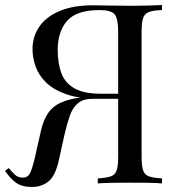

<svg xmlns="http://www.w3.org/2000/svg" viewBox="-32 -728 705 762"><path d="M611 -708V-688Q577 -687 559.5 -680.5Q542 -674 536 -656.5Q530 -639 530 -602V-106Q530 -70 536 -52Q542 -34 559.5 -28Q577 -22 611 -20V0Q590 -2 556 -2.5Q522 -3 483 -3Q449 -3 414 -2.5Q379 -2 356 0V-20Q390 -22 407.5 -28Q425 -34 431 -52Q437 -70 437 -106V-602Q437 -654 423 -671Q409 -688 363 -688Q272 -688 234.5 -645.5Q197 -603 197 -529Q197 -480 210.5 -440.5Q224 -401 261.5 -378.5Q299 -356 370 -356H456Q456 -356 456 -346Q456 -336 456 -336H360Q282 -336 231 -354Q180 -372 150.5 -401Q121 -430 109 -465Q97 -500 97 -533Q97 -582 123.5 -621.5Q150 -661 204 -684Q258 -707 338 -707Q356 -707 399 -706Q442 -705 489 -705Q522 -705 556 -706Q590 -707 611 -708ZM447 -353 445 -336H337Q298 -336 277 -318Q256 -300 245 -268.5Q234 -237 224 -194L202 -94Q188 -30 160.5 -8Q133 14 95 14Q55 14 32 -2.5Q9 -19 -12 -50L3 -61Q17 -44 28 -34Q39 -24 56 -23Q78 -22 87.5 -41.5Q97 -61 107 -105L130 -207Q144 -269 175.5 -298.5Q207 -328 274 -339Q293 -342 312 -344Q331 -346 362.5 -348.5Q394 -351 447 -353Z"/></svg>

Font: Playfair Display
Style: Regular
Weight: 400
Designer: Claus Eggers Sørensen
Foundry: Claus Eggers Sørensen
Version: Version 1.203